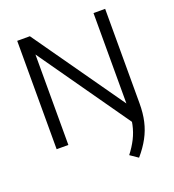

<svg xmlns="http://www.w3.org/2000/svg" viewBox="-168 -870 1119 1232"><g transform="rotate(-20 391.0 -254.0)"><path d="M619 20.5 149.5 -647.5H170.5V0H90.5V-740H177L643 -78ZM569 232 515 195Q548 152.5 569.5 109.8Q591 67 601.2 19.5Q611.5 -28 611.5 -85V-740H691V-94Q691 -28 678.5 27Q666 82 639 132Q612 182 569 232Z"/></g></svg>

Font: Encode Sans SC SemiExpanded
Style: Regular
Weight: 400
Width: 6
Designer: Multiple Designers
Foundry: Impallari Type
Version: Version 3.002